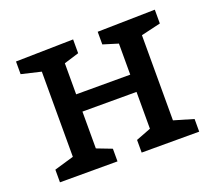

<svg xmlns="http://www.w3.org/2000/svg" viewBox="-96 -657 876 784"><g transform="rotate(-20 342.5 -265.0)"><path d="M560 -450V-80L645 -55V0H395V-55L460 -80V-240H225V-80L290 -55V0H40V-55L125 -80V-450L40 -470V-525L290 -530V-470L225 -450V-315H460V-450L395 -470V-525L645 -530V-470Z"/></g></svg>

Font: Bitter
Style: Regular
Weight: 400
Designer: Sol Matas
Foundry: Sol Matas
Version: Version 1.300;PS 001.300;hotconv 1.0.70;makeotf.lib2.5.58329